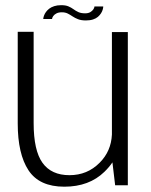

<svg xmlns="http://www.w3.org/2000/svg" viewBox="-20 -716 583 742"><path d="M425 0H474V-592H412.5V-196Q409.5 -131.5 365 -87Q317.5 -39 248.5 -39Q178.5 -39 144.2 -86.8Q110 -134.5 110 -240.5V-593H48.5V-239Q48.5 -121 90.2 -57.8Q132 5.5 228.5 5.5Q324.5 5.5 383.5 -52Q402 -70 414.5 -88.5ZM312 -637Q328 -637 339.5 -640.8Q351 -644.5 358.5 -651Q366 -657.5 370.5 -664.8Q375 -672 377 -679Q379 -686 379 -691H345Q345 -686 340.8 -679.8Q336.5 -673.5 328.8 -669Q321 -664.5 309 -664.5Q293.5 -664.5 283 -669.2Q272.5 -674 263.8 -680.5Q255 -687 244.2 -691.5Q233.5 -696 216.5 -696Q201 -696 189.5 -692.2Q178 -688.5 170.2 -682.5Q162.5 -676.5 157.5 -669.5Q152.5 -662.5 150 -655.5Q147.5 -648.5 147 -642.5H181Q181.5 -648 185.8 -654Q190 -660 198.2 -664.2Q206.5 -668.5 219 -668.5Q232 -668.5 241.5 -663.8Q251 -659 260.2 -652.8Q269.5 -646.5 281.5 -641.8Q293.5 -637 312 -637Z"/></svg>

Font: Anybody Light
Style: Regular
Weight: 300
Designer: Tyler Finck
Foundry: Etcetera Type Company
Version: Version 1.111; ttfautohint (v1.8.4)